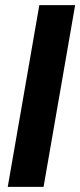

<svg xmlns="http://www.w3.org/2000/svg" viewBox="-20 -731 314 751"><path d="M150.4 0H10.3L133.8 -710.9H273.9Z"/></svg>

Font: TypoPRO Roboto
Style: Bold Italic
Weight: 700
Italic angle: -12°
Designer: Google
Version: Version 2.136; 2016